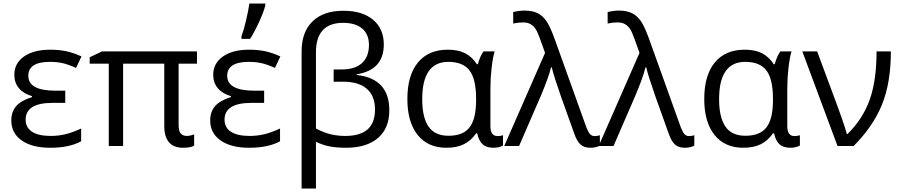

<svg xmlns="http://www.w3.org/2000/svg" viewBox="-20 -826 5100 1086"><path d="M349.1 -313V-244.1H276.9Q125 -244.1 125 -148.9Q125 -105 160.9 -81.1Q196.8 -57.1 268.1 -57.1Q309.1 -57.1 349.6 -66.7Q390.1 -76.2 439 -99.1V-26.9Q372.1 9.8 264.2 9.8Q161.6 9.8 102.8 -31.5Q43.9 -72.8 43.9 -145Q43.9 -192.9 70.8 -224.9Q97.7 -256.8 161.1 -276.9V-282.2Q113.3 -295.9 87.2 -326.9Q61 -357.9 61 -402.8Q61 -467.8 115.7 -506.3Q170.4 -544.9 264.2 -544.9Q311.5 -544.9 351.8 -536.9Q392.1 -528.8 440.9 -506.8L410.2 -441.9Q364.3 -462.4 332.5 -469.2Q300.8 -476.1 262.2 -476.1Q140.1 -476.1 140.1 -397Q140.1 -313 294.9 -313Z M1036.1 -57.1Q1054.7 -57.1 1078.1 -65.9V-2Q1057.1 9.8 1016.1 9.8Q909.2 9.8 909.2 -113.8V-465.8H676.3V0H595.2V-465.8H487.3V-502L557.1 -535.2H1094.2V-465.8H990.2V-120.1Q990.2 -84 1002.7 -70.6Q1015.1 -57.1 1036.1 -57.1Z M1474.1 -313V-244.1H1401.9Q1250 -244.1 1250 -148.9Q1250 -105 1285.9 -81.1Q1321.8 -57.1 1393.1 -57.1Q1434.1 -57.1 1474.6 -66.7Q1515.1 -76.2 1564 -99.1V-26.9Q1497.1 9.8 1389.2 9.8Q1286.6 9.8 1227.8 -31.5Q1168.9 -72.8 1168.9 -145Q1168.9 -192.9 1195.8 -224.9Q1222.7 -256.8 1286.1 -276.9V-282.2Q1238.3 -295.9 1212.2 -326.9Q1186 -357.9 1186 -402.8Q1186 -467.8 1240.7 -506.3Q1295.4 -544.9 1389.2 -544.9Q1436.5 -544.9 1476.8 -536.9Q1517.1 -528.8 1565.9 -506.8L1535.2 -441.9Q1489.3 -462.4 1457.5 -469.2Q1425.8 -476.1 1387.2 -476.1Q1265.1 -476.1 1265.1 -397Q1265.1 -313 1419.9 -313ZM1345.7 -620.1Q1358.9 -655.3 1371.8 -710.7Q1384.8 -766.1 1390.6 -806.2H1480.5V-794.9Q1471.7 -758.8 1445.1 -700.9Q1418.5 -643.1 1394.5 -606H1345.7Z M1921.9 -765.1Q2029.3 -765.1 2090.1 -714.4Q2150.9 -663.6 2150.9 -574.2Q2150.9 -430.7 1998 -405.8V-401.9Q2182.1 -381.3 2182.1 -202.1Q2182.1 -100.1 2117.7 -45.2Q2053.2 9.8 1937 9.8Q1883.8 9.8 1844.7 2.2Q1805.7 -5.4 1767.1 -23.9V240.2H1686V-535.2Q1686 -645 1747.8 -705.1Q1809.6 -765.1 1921.9 -765.1ZM1920.9 -696.8Q1843.8 -696.8 1805.4 -654.8Q1767.1 -612.8 1767.1 -532.2V-99.1Q1812.5 -75.2 1851.8 -66.2Q1891.1 -57.1 1933.1 -57.1Q2016.6 -57.1 2058.8 -93.8Q2101.1 -130.4 2101.1 -207Q2101.1 -283.7 2054.7 -323.7Q2008.3 -363.8 1921.9 -363.8H1867.2V-433.1H1912.1Q1987.8 -433.1 2027.3 -469Q2066.9 -504.9 2066.9 -571.8Q2066.9 -631.8 2028.8 -664.3Q1990.7 -696.8 1920.9 -696.8Z M2517.1 -58.1Q2599.6 -58.1 2636.2 -105.7Q2672.9 -153.3 2672.9 -259.8V-267.1Q2672.9 -378.9 2635.7 -427.5Q2598.6 -476.1 2516.1 -476.1Q2368.2 -476.1 2368.2 -265.1Q2368.2 -161.6 2404.1 -109.9Q2439.9 -58.1 2517.1 -58.1ZM2504.9 9.8Q2400.4 9.8 2342.3 -62.7Q2284.2 -135.3 2284.2 -266.1Q2284.2 -399.9 2343.8 -472.4Q2403.3 -544.9 2513.2 -544.9Q2572.3 -544.9 2611.6 -524.4Q2650.9 -503.9 2677.2 -462.9H2683.1Q2694.8 -507.8 2714.8 -535.2H2777.8Q2767.6 -502.9 2760.7 -442.9Q2753.9 -382.8 2753.9 -326.2V-111.8Q2753.9 -56.2 2794.9 -56.2Q2809.1 -56.2 2825.2 -61V-2.9Q2802.7 9.8 2771 9.8Q2731.4 9.8 2709.7 -10Q2688 -29.8 2679.2 -71.8H2672.9Q2644 -29.8 2603.3 -10Q2562.5 9.8 2504.9 9.8Z M2832 0 3063 -526.9 3034.7 -606Q3020 -647.5 3007.8 -664.6Q2995.6 -681.6 2979.2 -690.4Q2962.9 -699.2 2939 -699.2Q2910.6 -699.2 2882.8 -692.9V-757.8Q2916 -766.1 2946.8 -766.1Q2991.2 -766.1 3020.8 -751.5Q3050.3 -736.8 3071.8 -705.1Q3093.3 -673.3 3119.6 -599.1L3296.9 -105Q3306.2 -81.1 3316.4 -68.6Q3326.7 -56.2 3343.8 -56.2Q3356.9 -56.2 3373 -61V-2Q3349.6 9.8 3319.8 9.8Q3283.7 9.8 3263.4 -8.8Q3243.2 -27.3 3229 -67.9L3152.8 -280.8Q3111.8 -397.9 3101.1 -444.8H3096.7Q3083 -388.2 3040 -286.1L2916 0Z M3366.2 0 3597.2 -526.9 3568.8 -606Q3554.2 -647.5 3542 -664.6Q3529.8 -681.6 3513.4 -690.4Q3497.1 -699.2 3473.1 -699.2Q3444.8 -699.2 3417 -692.9V-757.8Q3450.2 -766.1 3481 -766.1Q3525.4 -766.1 3554.9 -751.5Q3584.5 -736.8 3606 -705.1Q3627.4 -673.3 3653.8 -599.1L3831.1 -105Q3840.3 -81.1 3850.6 -68.6Q3860.8 -56.2 3877.9 -56.2Q3891.1 -56.2 3907.2 -61V-2Q3883.8 9.8 3854 9.8Q3817.9 9.8 3797.6 -8.8Q3777.3 -27.3 3763.2 -67.9L3687 -280.8Q3646 -397.9 3635.3 -444.8H3630.9Q3617.2 -388.2 3574.2 -286.1L3450.2 0Z M4196.3 -58.1Q4278.8 -58.1 4315.4 -105.7Q4352.1 -153.3 4352.1 -259.8V-267.1Q4352.1 -378.9 4314.9 -427.5Q4277.8 -476.1 4195.3 -476.1Q4047.4 -476.1 4047.4 -265.1Q4047.4 -161.6 4083.3 -109.9Q4119.1 -58.1 4196.3 -58.1ZM4184.1 9.8Q4079.6 9.8 4021.5 -62.7Q3963.4 -135.3 3963.4 -266.1Q3963.4 -399.9 4022.9 -472.4Q4082.5 -544.9 4192.4 -544.9Q4251.5 -544.9 4290.8 -524.4Q4330.1 -503.9 4356.4 -462.9H4362.3Q4374 -507.8 4394 -535.2H4457Q4446.8 -502.9 4439.9 -442.9Q4433.1 -382.8 4433.1 -326.2V-111.8Q4433.1 -56.2 4474.1 -56.2Q4488.3 -56.2 4504.4 -61V-2.9Q4481.9 9.8 4450.2 9.8Q4410.6 9.8 4388.9 -10Q4367.2 -29.8 4358.4 -71.8H4352.1Q4323.2 -29.8 4282.5 -10Q4241.7 9.8 4184.1 9.8Z M4518.1 -535.2H4602.1L4709 -247.1Q4721.7 -214.4 4741.9 -156.2Q4762.2 -98.1 4770 -67.9H4773.9Q4860.4 -153.3 4899.2 -262Q4938 -370.6 4938 -535.2H5019Q5019 -357.9 4968.5 -233.9Q4918 -109.9 4808.1 0H4717.3Z"/></svg>

Font: HunimalSansv1.5
Style: Regular
Weight: 400
Foundry: Ascender Corporation
Version: Version 1.10